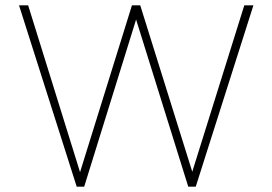

<svg xmlns="http://www.w3.org/2000/svg" viewBox="-20 -696 1016 716"><path d="M266 0 51 -676H85L286 -30H271L472 -676H503L705 -30H689L891 -676H925L710 0H682L481 -644H494L294 0Z"/></svg>

Font: Outfit Thin Thin
Style: Regular
Weight: 250
Version: Version 1.100;gftools[0.9.27]